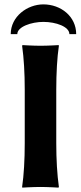

<svg xmlns="http://www.w3.org/2000/svg" viewBox="-20 -854 370 877"><path d="M93 -445V-200C93 -125 89 -54 81 0L82 3C82 3 130 0 165 0C199 0 247 3 247 3L249 0C241 -57 237 -125 237 -200V-445C237 -520 241 -592 249 -645L248 -648C248 -648 200 -645 165 -645C131 -645 83 -648 83 -648L81 -645C89 -588 93 -520 93 -445ZM29 -698H59C59 -732 124 -754 178 -754C236 -754 297 -732 297 -698H328C328 -779 258 -834 178 -834C105 -834 29 -779 29 -698Z"/></svg>

Font: Libertinus Sans
Style: Bold
Weight: 700
Designer: Philipp H. Poll, Khaled Hosny
Foundry: Caleb Maclennan
Version: Version 7.050;RELEASE